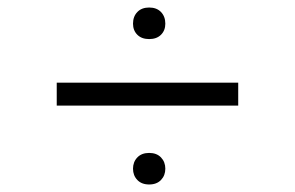

<svg xmlns="http://www.w3.org/2000/svg" viewBox="-20 -611 785 511"><path d="M377 -591Q397 -591 408.5 -579Q420 -567 420 -548Q420 -530 408.5 -518.5Q397 -507 377 -507Q357 -507 345.5 -518.5Q334 -530 334 -548Q334 -567 345.5 -579Q357 -591 377 -591ZM131 -391H614V-330H131ZM377 -204Q397 -204 408.5 -192Q420 -180 420 -162Q420 -144 408.5 -132Q397 -120 377 -120Q357 -120 345.5 -132Q334 -144 334 -162Q334 -180 345.5 -192Q357 -204 377 -204Z"/></svg>

Font: Freesentation 3 Light
Style: Regular
Weight: 300
Designer: glyphs from Roboto by Christian Robertson / Hangul glyphs from Noto Sans CJK(Source Han Sans) by Jang Soo-young and Kang
Foundry: PT&
Version: Version 2.001